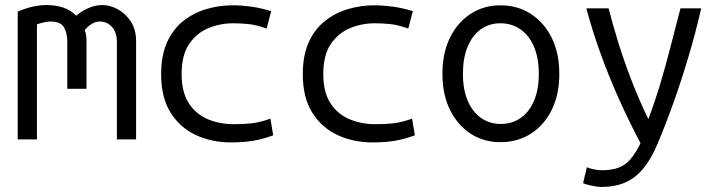

<svg xmlns="http://www.w3.org/2000/svg" viewBox="-20 -551 2840 759"><path d="M50 0V-505Q80 -518 108.5 -524.5Q137 -531 165 -531Q200 -531 230 -521Q260 -511 281 -489Q307 -510 333 -520.5Q359 -531 385 -531Q414 -531 444.5 -515Q475 -499 496.5 -467Q518 -435 518 -387V0H442V-387Q442 -410 433.5 -428Q425 -446 409.5 -456Q394 -466 374 -466Q360 -466 344.5 -457.5Q329 -449 315 -432Q319 -422 320.5 -411Q322 -400 322 -389V-200H246V-386Q246 -421 232.5 -443.5Q219 -466 180 -466Q169 -466 155.5 -463Q142 -460 126 -455V0Z M893 12Q817 12 754.5 -17Q692 -46 654.5 -105.5Q617 -165 617 -258Q617 -332 640.5 -384Q664 -436 704.5 -468Q745 -500 795.5 -515Q846 -530 899 -530Q934 -530 971.5 -525Q1009 -520 1052 -507L1034 -438Q993 -453 961 -456Q929 -459 901 -459Q851 -459 804.5 -440Q758 -421 728 -377.5Q698 -334 698 -258Q698 -187 726 -143.5Q754 -100 801 -80Q848 -60 905 -60Q942 -60 974.5 -63.5Q1007 -67 1049 -82L1060 -16Q1033 -6 1006 0.5Q979 7 951 9.5Q923 12 893 12Z M1453 12Q1377 12 1314.5 -17Q1252 -46 1214.5 -105.5Q1177 -165 1177 -258Q1177 -332 1200.5 -384Q1224 -436 1264.5 -468Q1305 -500 1355.5 -515Q1406 -530 1459 -530Q1494 -530 1531.5 -525Q1569 -520 1612 -507L1594 -438Q1553 -453 1521 -456Q1489 -459 1461 -459Q1411 -459 1364.5 -440Q1318 -421 1288 -377.5Q1258 -334 1258 -258Q1258 -187 1286 -143.5Q1314 -100 1361 -80Q1408 -60 1465 -60Q1502 -60 1534.5 -63.5Q1567 -67 1609 -82L1620 -16Q1593 -6 1566 0.5Q1539 7 1511 9.5Q1483 12 1453 12Z M1958 11Q1892 11 1840.5 -22.5Q1789 -56 1759 -116.5Q1729 -177 1729 -259Q1729 -341 1758.5 -401.5Q1788 -462 1840 -496Q1892 -530 1958 -530Q2026 -530 2078.5 -496Q2131 -462 2161 -401.5Q2191 -341 2191 -259Q2191 -177 2161 -116.5Q2131 -56 2078.5 -22.5Q2026 11 1958 11ZM1959 -61Q2004 -61 2038 -84.5Q2072 -108 2091 -152.5Q2110 -197 2110 -259Q2110 -321 2091 -366Q2072 -411 2037.5 -435Q2003 -459 1958 -459Q1914 -459 1880.5 -435Q1847 -411 1828.5 -366Q1810 -321 1810 -259Q1810 -197 1829 -152.5Q1848 -108 1882 -84.5Q1916 -61 1959 -61Z M2357 188Q2341 188 2316.5 182.5Q2292 177 2285 173L2300 110Q2307 114 2325.5 118Q2344 122 2359 122Q2418 122 2450.5 98.5Q2483 75 2512 15Q2468 -68 2427.5 -158Q2387 -248 2354 -339.5Q2321 -431 2298 -518H2386Q2401 -458 2424 -383.5Q2447 -309 2477.5 -230.5Q2508 -152 2543 -80Q2571 -155 2591 -222.5Q2611 -290 2629.5 -361.5Q2648 -433 2670 -518H2752Q2730 -422 2702 -328Q2674 -234 2643 -147Q2612 -60 2580 16Q2555 76 2524 114Q2493 152 2452.5 170Q2412 188 2357 188Z"/></svg>

Font: Ubuntu Sans Mono
Style: Regular
Weight: 400
Monospace: yes
Designer: Dalton Maag Ltd
Foundry: Dalton Maag Ltd
Version: Version 1.006